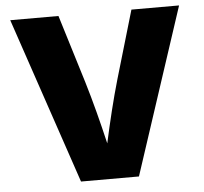

<svg xmlns="http://www.w3.org/2000/svg" viewBox="-52 -782 889 837"><g transform="rotate(-5 392.5 -364.0)"><path d="M269 0H522.5L761.7 -727.5H553.2L465.8 -430.2C440.4 -342.8 418.5 -251.5 397.5 -155.8C375 -251.5 351.6 -342.8 325.2 -430.2L233.9 -727.5H22.9Z"/></g></svg>

Font: Raveo ExtraBold
Style: Regular
Weight: 800
Designer: Jakub Foglar, Rasmus Andersson (Inter)
Foundry: Jakubfoglar.com
Version: Version 1.100;Glyphs 3.2.3 (3260)